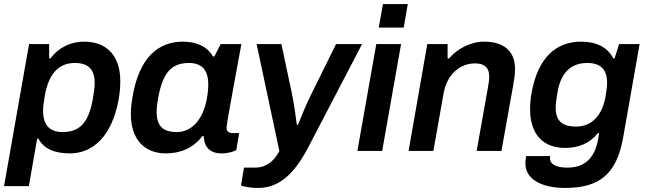

<svg xmlns="http://www.w3.org/2000/svg" viewBox="-32 -743 3187 945"><path d="M-12 173H110L151 -61H157C182 -12 235 12 312 12C424 12 519 -71 552 -254C558 -287 560 -317 560 -344C560 -469 493 -538 382 -538C318 -538 258 -511 217 -456H210V-526H111ZM276 -93C210 -93 180 -130 180 -198C180 -216 182 -235 188 -269C206 -375 253 -433 336 -433C404 -433 434 -401 434 -334C434 -314 431 -291 424 -251C404 -144 364 -93 276 -93Z M784 12C858 12 920 -15 964 -73H971C971 -55 975 -40 981 -28C995 -1 1022 12 1057 12C1092 12 1118 3 1131 -4L1145 -88H1112C1095 -88 1083 -96 1083 -115C1083 -129 1107 -258 1132 -396L1156 -526H1054L1023 -465H1016C989 -514 935 -538 868 -538C744 -538 653 -456 621 -270C615 -237 612 -208 612 -182C612 -55 681 12 784 12ZM838 -93C768 -93 739 -125 739 -192C739 -210 741 -232 748 -269C770 -381 809 -433 898 -433C964 -433 993 -396 993 -327C993 -310 992 -290 986 -257C967 -152 910 -93 838 -93Z M1240 182C1358 182 1431 87 1490 -27L1750 -526H1622L1497 -273C1478 -235 1450 -168 1434 -128H1429C1424 -169 1414 -241 1404 -286L1353 -526H1231L1343 0C1314 58 1270 82 1224 82H1169L1154 170C1159 172 1187 182 1240 182Z M1832 -607H1955L1975 -723H1853ZM1727 0H1849L1942 -526H1820Z M1979 0H2101L2151 -282C2168 -379 2233 -431 2306 -431C2348 -431 2376 -414 2376 -365C2376 -350 2373 -334 2370 -315L2314 0H2436L2494 -324C2499 -353 2503 -379 2503 -403C2503 -501 2436 -538 2351 -538C2282 -538 2216 -501 2178 -455H2171V-526H2071Z M2750 182C2917 182 3003 115 3035 -66L3116 -526H3015L2993 -456H2986C2959 -511 2902 -538 2829 -538C2705 -538 2615 -460 2584 -284C2579 -255 2577 -229 2577 -206C2577 -76 2646 -15 2750 -15C2818 -15 2872 -39 2911 -88H2917C2916 -83 2914 -71 2912 -59C2896 34 2847 82 2760 82C2714 82 2675 70 2675 35C2675 32 2675 31 2676 25H2558C2554 43 2554 53 2554 62C2554 140 2635 182 2750 182ZM2803 -120C2732 -120 2703 -151 2703 -213C2703 -230 2705 -248 2711 -283C2727 -386 2778 -433 2859 -433C2926 -433 2956 -399 2956 -335C2956 -319 2954 -302 2949 -271C2933 -175 2881 -120 2803 -120Z"/></svg>

Font: Archivo SemiBold
Style: Italic
Weight: 600
Italic angle: -10°
Designer: Hector Gatti
Foundry: Omnibus-Type
Version: Version 2.001